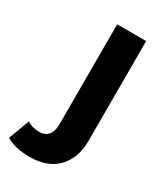

<svg xmlns="http://www.w3.org/2000/svg" viewBox="-279 -616 771 895"><g transform="rotate(30 107.0 -168.0)"><path d="M32.3 201.6Q-4.1 201.6 -37.2 194.3Q-70.4 187 -93.4 172.2L-51.5 59.2Q-24.4 78.3 14.6 78.3Q44.3 78.3 61.4 58.7Q78.5 39.2 78.5 -0.4V-537.9H234.5V-1.5Q234.5 91.9 181.8 146.7Q129 201.6 32.3 201.6Z"/></g></svg>

Font: Montserrat Alternates Thin
Style: Regular
Weight: 100
Designer: Julieta Ulanovsky
Foundry: Julieta Ulanovsky
Version: Version 9.000